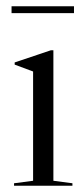

<svg xmlns="http://www.w3.org/2000/svg" viewBox="-20 -595 269 615"><path d="M212 -8V0H25V-8L86 -16V-366L27 -388V-395L143 -434H151V-16ZM17 -575H217V-553H17Z"/></svg>

Font: Libre Caslon Display
Style: Regular
Weight: 400
Designer: Pablo Impallari, Rodrigo Fuenzalida
Foundry: Pablo Impallari, Rodrigo Fuenzalida
Version: Version 1.002; ttfautohint (v1.5)